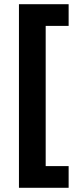

<svg xmlns="http://www.w3.org/2000/svg" viewBox="-20 -734 371 912"><path d="M306 158V55H197V-611H306V-714H70V158Z"/></svg>

Font: Noto Sans Gujarati
Style: Bold
Weight: 700
Designer: Jelle Bosma - Monotype Design Team, Universal Thirst
Foundry: Monotype Imaging Inc.
Version: Version 2.106